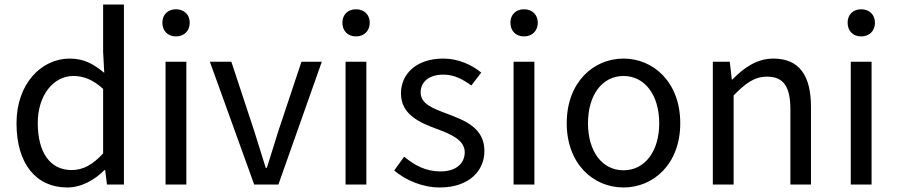

<svg xmlns="http://www.w3.org/2000/svg" viewBox="-20 -816 3965 849"><path d="M277 13C342 13 400 -22 442 -64H445L453 0H528V-796H436V-587L441 -494C393 -533 352 -557 288 -557C164 -557 53 -447 53 -271C53 -90 141 13 277 13ZM297 -64C202 -64 147 -141 147 -272C147 -396 217 -480 304 -480C349 -480 391 -464 436 -423V-138C391 -88 347 -64 297 -64Z M712 0H804V-543H712ZM758 -655C794 -655 819 -679 819 -716C819 -751 794 -775 758 -775C722 -775 698 -751 698 -716C698 -679 722 -655 758 -655Z M1104 0H1211L1403 -543H1313L1210 -234C1194 -181 1176 -126 1160 -74H1155C1139 -126 1122 -181 1105 -234L1003 -543H908Z M1508 0H1600V-543H1508ZM1554 -655C1590 -655 1615 -679 1615 -716C1615 -751 1590 -775 1554 -775C1518 -775 1494 -751 1494 -716C1494 -679 1518 -655 1554 -655Z M1925 13C2053 13 2122 -60 2122 -148C2122 -251 2036 -283 1957 -313C1896 -336 1840 -356 1840 -407C1840 -450 1872 -486 1941 -486C1989 -486 2027 -465 2064 -438L2108 -495C2067 -529 2007 -557 1940 -557C1821 -557 1753 -489 1753 -403C1753 -310 1835 -274 1911 -246C1971 -224 2035 -198 2035 -143C2035 -96 2000 -58 1928 -58C1863 -58 1815 -84 1767 -123L1723 -62C1774 -19 1848 13 1925 13Z M2251 0H2343V-543H2251ZM2297 -655C2333 -655 2358 -679 2358 -716C2358 -751 2333 -775 2297 -775C2261 -775 2237 -751 2237 -716C2237 -679 2261 -655 2297 -655Z M2737 13C2870 13 2988 -91 2988 -271C2988 -452 2870 -557 2737 -557C2604 -557 2486 -452 2486 -271C2486 -91 2604 13 2737 13ZM2737 -63C2643 -63 2580 -146 2580 -271C2580 -396 2643 -480 2737 -480C2831 -480 2895 -396 2895 -271C2895 -146 2831 -63 2737 -63Z M3132 0H3224V-394C3278 -449 3316 -477 3372 -477C3444 -477 3475 -434 3475 -332V0H3566V-344C3566 -482 3514 -557 3400 -557C3326 -557 3269 -516 3218 -464H3216L3207 -543H3132Z M3742 0H3834V-543H3742ZM3788 -655C3824 -655 3849 -679 3849 -716C3849 -751 3824 -775 3788 -775C3752 -775 3728 -751 3728 -716C3728 -679 3752 -655 3788 -655Z"/></svg>

Font: GenYoGothic2 TW R
Style: Regular
Weight: 400
Version: Version 2.100;PS 2.1;hotconv 16.6.51;makeotf.lib2.5.65220 DE